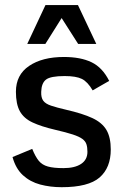

<svg xmlns="http://www.w3.org/2000/svg" viewBox="-20 -740 496 771"><path d="M227.5 11.7Q181.6 11.7 141.4 1Q101.1 -9.8 72 -36.4Q43 -63 30.3 -109.4L109.4 -142.1Q122.1 -110.8 135.7 -94.2Q149.4 -77.6 172.4 -71.3Q195.3 -64.9 234.9 -64.9Q280.3 -64.9 305.7 -81.8Q331.1 -98.6 331.1 -130.4Q331.1 -148.4 327.1 -160.6Q323.2 -172.9 310.8 -182.1Q298.3 -191.4 272.2 -200Q246.1 -208.5 201.7 -218.8Q145.5 -231.9 110.6 -248.3Q75.7 -264.6 59.8 -293.2Q43.9 -321.8 43.9 -371.6Q43.9 -439.5 96.9 -475.3Q149.9 -511.2 236.8 -511.2Q303.7 -511.2 347.7 -490Q391.6 -468.8 418.5 -415Q418.5 -415 408.4 -409.4Q398.4 -403.8 385.3 -396.2Q372.1 -388.7 362.1 -382.8Q352.1 -377 352.1 -377Q332 -411.6 308.8 -423.1Q285.6 -434.6 239.7 -434.6Q183.1 -434.6 164.8 -420.4Q146.5 -406.2 145.5 -371.6Q144.5 -348.1 153.6 -335.7Q162.6 -323.2 185.1 -315.7Q207.5 -308.1 245.6 -299.3Q311.5 -284.2 350.8 -265.9Q390.1 -247.6 407.5 -218Q424.8 -188.5 424.8 -139.6Q424.8 -66.4 379.9 -27.3Q335 11.7 227.5 11.7ZM89.4 -563.5 162.6 -719.7H293L366.7 -563.5H293.9L227.5 -667.5L162.1 -563.5Z"/></svg>

Font: Pontano Sans
Style: Bold
Weight: 700
Designer: Vernon Adams
Foundry: Vernon Adams
Version: Version 2.001